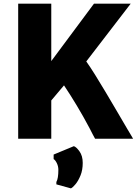

<svg xmlns="http://www.w3.org/2000/svg" viewBox="-20 -763 753 1056"><path d="M80 0V-743H262V-427L497 -743H699L454.5 -425Q475 -396.5 502.8 -352Q530.5 -307.5 561.5 -255.5Q592.5 -203.5 623.2 -151Q654 -98.5 680 -54Q688.5 -40.5 696.2 -27Q704 -13.5 712 0H503Q497 -10 490.5 -23Q484 -36 472 -59Q437.5 -124 402.5 -182.2Q367.5 -240.5 332 -293.5L262 -210.5V0ZM370 273 290 251V238Q301 219 301 171Q301 151.5 292.5 134.2Q284 117 275 112V87L386 41Q399 44.5 417 69.2Q435 94 435 133Q435 172 422.8 202Q410.5 232 395 250.5Q379.5 269 370 273Z"/></svg>

Font: Merriweather Sans ExtraBold
Style: Regular
Weight: 800
Designer: Eben Sorkin
Foundry: Eben Sorkin
Version: Version 2.001; ttfautohint (v1.8.3)